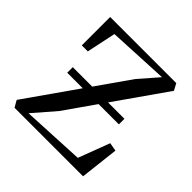

<svg xmlns="http://www.w3.org/2000/svg" viewBox="-139 -617 732 732"><g transform="rotate(45 226.5 -251.0)"><path d="M354 -480 109.5 -468 84.5 -349.5H52V-502.5H408.5L423 -475.5L168.5 -112L91.5 -23L344.5 -35.5L392.5 -162.5L426.5 -156.5L408.5 0H39L23.5 -27L287 -403ZM86.5 -266.5H365V-236.5H86.5Z"/></g></svg>

Font: Merriweather 144pt Light
Style: Regular
Weight: 300
Version: Version 2.100